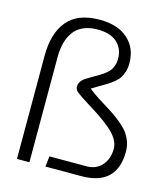

<svg xmlns="http://www.w3.org/2000/svg" viewBox="-112 -844 813 931"><g transform="rotate(15 294.0 -378.0)"><path d="M60.1 0V-517.6Q60.1 -631.3 112.3 -693.6Q164.6 -755.9 273.9 -755.9Q365.2 -755.9 416 -710.4Q466.8 -665 466.8 -588.4Q466.8 -564.9 460.7 -545.9Q454.6 -526.9 446.3 -514.2Q438 -501.5 421.6 -488Q405.3 -474.6 392.3 -466.8Q379.4 -459 355.7 -445.1Q332 -431.2 317.4 -421.9Q337.4 -405.3 367.7 -385.7Q397.9 -366.2 422.6 -351.3Q447.3 -336.4 474.1 -316.2Q501 -295.9 519.3 -276.4Q537.6 -256.8 549.6 -229.5Q561.5 -202.1 561.5 -171.4Q561.5 0 382.3 0H203.1L209 -52.7H394Q443.8 -52.7 472.4 -85.7Q501 -118.7 501 -169.4Q501 -193.4 485.8 -217.8Q470.7 -242.2 443.4 -264.6Q416 -287.1 391.8 -303.7Q367.7 -320.3 335 -340.3Q302.2 -360.4 290.5 -368.7Q286.1 -371.6 279.1 -376.7Q272 -381.8 268.8 -384Q265.6 -386.2 261.2 -390.4Q256.8 -394.5 254.9 -397.5Q252.9 -400.4 251.5 -404.3Q250 -408.2 250 -413.1Q250 -441.9 281.2 -461.4Q293.5 -469.2 314.2 -481.2Q335 -493.2 345.5 -499.5Q356 -505.9 370.1 -516.8Q384.3 -527.8 391.1 -537.8Q397.9 -547.9 403.1 -562.5Q408.2 -577.1 408.2 -594.7Q408.2 -646 374.5 -676.8Q340.8 -707.5 276.9 -707.5Q234.9 -707.5 204.3 -693.6Q173.8 -679.7 156.2 -654.5Q138.7 -629.4 130.6 -598.1Q122.6 -566.9 122.6 -528.3V0Z"/></g></svg>

Font: Oxygen Light
Style: Regular
Weight: 300
Designer: vernon adams
Foundry: Vernon Adams
Version: Version Release 0.2.3 webfont; ttfautohint (v0.93.3-1d66) -l